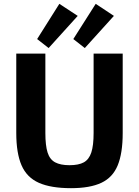

<svg xmlns="http://www.w3.org/2000/svg" viewBox="-20 -970 726 1003"><path d="M621 -690V-275Q621 -170 595 -106.5Q569 -43 509.5 -15Q450 13 351 13Q246 13 183 -15Q120 -43 92.5 -106.5Q65 -170 65 -275V-690H217V-275Q217 -210 228.5 -173.5Q240 -137 268 -122Q296 -107 343 -107Q391 -107 418 -122Q445 -137 457 -173.5Q469 -210 469 -275V-690ZM290 -950 386 -887 234 -719 174 -766ZM480 -950 575 -887 423 -719 363 -766Z"/></svg>

Font: Exo 2
Style: Bold
Weight: 700
Designer: Natanael Gama
Foundry: Natanael Gama
Version: Version 2.010